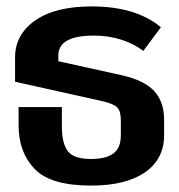

<svg xmlns="http://www.w3.org/2000/svg" viewBox="-20 -564 559 599"><path d="M38 -173V-230H173V-170Q173 -117 191.5 -92.5Q210 -68 264 -68Q310 -68 333.5 -85Q357 -102 357 -142V-188Q357 -217 346 -228.5Q335 -240 301 -248L27 -309V-385Q27 -456 89.5 -500Q152 -544 266 -544Q404 -544 482 -479L427 -405Q399 -427 359 -440Q319 -453 273 -453Q162 -453 162 -391V-373L361 -329Q431 -313 461.5 -279.5Q492 -246 492 -190V-142Q492 -68 432.5 -26.5Q373 15 264 15Q138 15 88 -37Q38 -89 38 -173Z"/></svg>

Font: Pridi Medium
Style: Regular
Weight: 500
Designer: Katatrad Team
Foundry: CadsonDemak
Version: Version 1.001